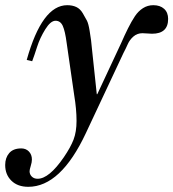

<svg xmlns="http://www.w3.org/2000/svg" viewBox="-94 -522 668 740"><path d="M30 -286 9 -291Q68 -502 165 -502Q185 -502 200 -495Q215 -488 225 -471Q235 -454 241 -442.5Q247 -431 251.5 -403Q256 -375 257 -366.5Q258 -358 261 -328L279 -159H281L373 -356Q386 -386 399.5 -413Q413 -440 426 -459.5Q439 -479 457 -490.5Q475 -502 497 -502Q523 -502 538.5 -488Q554 -474 554 -449Q554 -392 492 -392Q486 -392 473.5 -393Q461 -394 455 -394Q435 -394 420.5 -381.5Q406 -369 398.5 -352Q391 -335 382 -318L237 -9Q140 198 15 198Q-26 198 -50 174.5Q-74 151 -74 114Q-74 86 -58.5 68Q-43 50 -12 50Q6 50 17.5 62Q29 74 29 93Q29 103 24.5 117.5Q20 132 20 138Q20 150 28.5 158.5Q37 167 51 167Q95 167 152 84Q178 46 189.5 16Q201 -14 201 -56Q201 -101 192 -155L163 -356Q157 -402 148 -422Q139 -442 120 -442Q101 -442 80.5 -409Q60 -376 49 -341.5Q38 -307 30 -286Z"/></svg>

Font: Justus
Style: ItalicOldstyle
Weight: 400
Italic angle: -12°
Version: Version 001.001